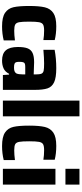

<svg xmlns="http://www.w3.org/2000/svg" viewBox="516 -1299 791 1863"><g transform="rotate(90 911.5 -367.5)"><path d="M38 -255Q38 -353 51 -407Q64 -461 106 -489.5Q148 -518 235 -518Q309 -518 369 -503V-393Q325 -400 277 -400Q236 -400 218.5 -390Q201 -380 195.5 -351Q190 -322 190 -255Q190 -187 195.5 -158Q201 -129 218.5 -119.5Q236 -110 278 -110Q319 -110 372 -117V-8Q308 8 236 8Q147 8 104.5 -21Q62 -50 50 -103Q38 -156 38 -255Z M436 -146Q436 -206 449 -239.5Q462 -273 494 -288Q526 -303 584 -303Q626 -303 702 -299V-319Q702 -359 694.5 -375Q687 -391 666.5 -395.5Q646 -400 595 -400Q545 -400 463 -393V-502Q548 -518 642 -518Q734 -518 778.5 -497Q823 -476 837.5 -433Q852 -390 852 -310V0H708L704 -60H696Q676 -21 643 -6.5Q610 8 568 8Q500 8 468 -29Q436 -66 436 -146ZM692 -130Q702 -150 702 -195V-217H630Q608 -217 598 -213Q588 -209 584 -197Q580 -185 580 -160Q580 -138 584 -127.5Q588 -117 599.5 -112.5Q611 -108 637 -108Q658 -108 671 -113Q684 -118 692 -130Z M956 0V-743H1109V0Z M1199 -255Q1199 -353 1212 -407Q1225 -461 1267 -489.5Q1309 -518 1396 -518Q1470 -518 1530 -503V-393Q1486 -400 1438 -400Q1397 -400 1379.5 -390Q1362 -380 1356.5 -351Q1351 -322 1351 -255Q1351 -187 1356.5 -158Q1362 -129 1379.5 -119.5Q1397 -110 1439 -110Q1480 -110 1533 -117V-8Q1469 8 1397 8Q1308 8 1265.5 -21Q1223 -50 1211 -103Q1199 -156 1199 -255Z M1618 -607V-743H1771V-607ZM1618 0V-510H1771V0Z"/></g></svg>

Font: Saira Semi Condensed
Style: Bold
Weight: 700
Width: 4
Designer: Hector Gatti with collaboration of the Omnibus-Type team
Foundry: Omnibus-Type
Version: Version 1.001; ttfautohint (v1.8)